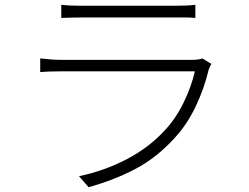

<svg xmlns="http://www.w3.org/2000/svg" viewBox="-20 -751 1040 802"><path d="M317 -727H564H657H716Q765 -727 796 -731V-676Q774 -678 759 -678H715H463H372H317Q286 -678 236 -676V-731Q269 -727 317 -727ZM852 -461Q833 -381 797 -305.5Q761 -230 708 -173Q634 -92 546 -45.5Q458 1 350 31L310 -15Q415 -37 507.5 -85Q600 -133 665 -203Q712 -252 745.5 -319.5Q779 -387 794 -453H567H457H355H276H234Q180 -453 148 -450V-507Q198 -501 234 -501H452H560H661H739H780Q812 -501 825 -507L863 -484Q858 -476 852 -461Z"/></svg>

Font: Merged Yaku Han JP Light
Style: Regular
Weight: 300
Designer: Ryoko NISHIZUKA 西塚涼子 (kana, bopomofo & ideographs); Paul D. Hunt (Latin, Greek & Cyrillic); Sandoll Communications 산돌커뮤니
Foundry: Adobe
Version: Version 2.004